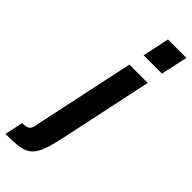

<svg xmlns="http://www.w3.org/2000/svg" viewBox="-411 -769 993 993"><g transform="rotate(45 85.0 -273.0)"><path d="M111 -596 142 -743H277L245 -596ZM-107 197 -85 96Q-60 96 -48.5 90.5Q-37 85 -32.5 74Q-28 63 -25 45L93 -510H227L123 -20Q111 40 99 79.5Q87 119 71.5 143Q56 167 33.5 178.5Q11 190 -23 193.5Q-57 197 -107 197Z"/></g></svg>

Font: Saira Condensed ExtraBold
Style: Italic
Weight: 800
Width: 3
Italic angle: -12°
Designer: Hector Gatti with collaboration of the Omnibus-Type team
Foundry: Omnibus-Type
Version: Version 1.101